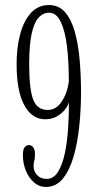

<svg xmlns="http://www.w3.org/2000/svg" viewBox="-20 -731 386 763"><path d="M174.5 -711Q213.5 -711 238.5 -682.5Q263.5 -654 277.2 -605Q291 -556 296.5 -493.5Q302 -431 302 -362.5Q302 -297.5 295.2 -231.2Q288.5 -165 272.8 -110Q257 -55 230 -21.5Q203 12 162.5 12Q135.5 12 115 -6Q94.5 -24 82.8 -52.8Q71 -81.5 71 -114Q71 -138 78.2 -146.2Q85.5 -154.5 95 -154.5Q105 -154.5 112 -145.5Q119 -136.5 119 -119Q119 -100 116.2 -93Q113.5 -86 113.5 -69Q113.5 -50.5 127.5 -35.2Q141.5 -20 165.5 -20Q193.5 -20 211 -48.8Q228.5 -77.5 238 -123.8Q247.5 -170 250.8 -223.2Q254 -276.5 254 -325.5Q252 -314.5 240.2 -298.2Q228.5 -282 207.8 -269.5Q187 -257 159.5 -257Q107 -257 76.5 -313Q46 -369 46 -476Q46 -544.5 60.8 -597.5Q75.5 -650.5 104 -680.8Q132.5 -711 174.5 -711ZM174.5 -680.5Q151.5 -680.5 133.8 -661.5Q116 -642.5 106 -598Q96 -553.5 96 -476Q96 -377 111.8 -335.5Q127.5 -294 170 -294Q204 -294 226.2 -328.8Q248.5 -363.5 253.5 -409Q253.5 -486.5 246 -547.8Q238.5 -609 221.2 -644.8Q204 -680.5 174.5 -680.5Z"/></svg>

Font: Imbue 10pt ExtraLight
Style: Regular
Weight: 200
Designer: Tyler Finck
Foundry: Etcetera Type Company
Version: Version 1.102; ttfautohint (v1.8.3)